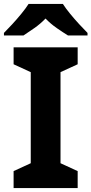

<svg xmlns="http://www.w3.org/2000/svg" viewBox="-37 -954 464 974"><path d="M357 0H32V-86L119 -126V-588L32 -628V-714H357V-628L270 -588V-126L357 -86ZM282 -934Q296 -912 318.5 -884.5Q341 -857 365 -831Q389 -805 407 -787V-774H308Q282 -790 251 -811.5Q220 -833 194 -860Q168 -833 138 -812Q108 -791 82 -774H-17V-787Q2 -806 25.5 -831.5Q49 -857 71.5 -884.5Q94 -912 108 -934Z"/></svg>

Font: Noto Sans Balinese
Style: Bold
Weight: 700
Designer: Aditya Bayu, David Williams
Foundry: David Williams
Version: Version 2.005; ttfautohint (v1.8.4.7-5d5b)